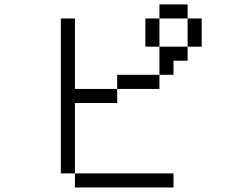

<svg xmlns="http://www.w3.org/2000/svg" viewBox="-20 -832 1040 852"><path d="M750 0V-62.5H312.5V0ZM312.5 -62.5V-375H500V-437.5H312.5V-750H250V-62.5ZM500 -437.5H687.5V-500H500ZM687.5 -500H750V-562.5H812.5V-625H687.5Q687.5 -625 687.5 -500ZM687.5 -625Q687.5 -625 687.5 -750H625Q625 -750 625 -625ZM812.5 -625H875Q875 -625 875 -750H812.5Q812.5 -750 812.5 -625ZM687.5 -750H812.5V-812.5H687.5Z"/></svg>

Font: UnifontExMono
Style: Regular
Weight: 500
Version: Version 15.0.06